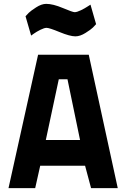

<svg xmlns="http://www.w3.org/2000/svg" viewBox="-20 -973 644 993"><path d="M24 0 177 -690H439L589 0H451L420 -116H188L162 0ZM284 -563 217 -249H394L329 -563ZM448 -949 477 -848Q471 -841 460.5 -830.5Q450 -820 422 -802.5Q394 -785 370 -785Q342 -785 288.5 -807Q235 -829 221 -829Q209 -829 189 -819Q169 -809 155 -799L141 -789L112 -889Q118 -896 128.5 -906.5Q139 -917 167 -935Q195 -953 219 -953Q254 -953 305 -931.5Q356 -910 366 -910Q378 -910 398.5 -920Q419 -930 434 -940Z"/></svg>

Font: TitilliumText22L Xb
Style: Bold
Weight: 400
Designer: Campivisivi
Foundry: Campivisivi
Version: 1.000